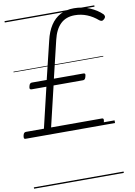

<svg xmlns="http://www.w3.org/2000/svg" viewBox="-137 -969 1003 1422"><g transform="rotate(-10 364.0 -257.5)"><path d="M2 0Q-7 0 -9 -6.5Q-11 -13 -8 -27Q-5 -40 0.5 -45Q6 -50 14 -50H149L221 -353H109Q101 -353 97.5 -358.5Q94 -364 98 -378Q101 -392 107 -397Q113 -402 120 -402H232L301 -687Q316 -752 345.5 -797.5Q375 -843 419 -866.5Q463 -890 522 -890Q585 -890 639.5 -867Q694 -844 731 -808Q738 -800 738.5 -791Q739 -782 729 -772Q718 -762 709.5 -762.5Q701 -763 692 -770Q654 -803 610.5 -820.5Q567 -838 519 -838Q453 -838 412 -798.5Q371 -759 353 -682L286 -402H509Q517 -402 520 -397Q523 -392 519 -379Q516 -365 510.5 -359Q505 -353 497 -353H275L203 -50H585Q593 -50 596 -45Q599 -40 596 -27Q593 -13 587.5 -6.5Q582 0 573 0ZM0 365H675V375H0ZM0 -20H675V0H0ZM0 -505H675V-500H0ZM0 -885H675V-875H0Z"/></g></svg>

Font: Playwrite AT Guides
Style: Italic
Weight: 400
Italic angle: -13.0072°
Designer: Veronika Burian, José Scaglione
Foundry: TypeTogether
Version: Version 1.002